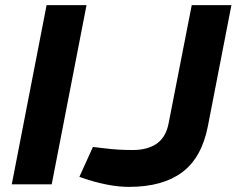

<svg xmlns="http://www.w3.org/2000/svg" viewBox="-20 -720 924 750"><path d="M26 0 162 -700H318L182 0ZM484 10Q447 10 408 3Q369 -4 326 -17L290 -29L343 -146L385 -141Q417 -137 443.5 -135.5Q470 -134 499 -134Q557 -134 593 -159.5Q629 -185 639 -240L729 -700H884L792 -227Q768 -104 691.5 -47Q615 10 484 10Z"/></svg>

Font: REM SemiBold
Style: Italic
Weight: 600
Italic angle: -11°
Designer: Octavio Pardo
Foundry: Ashler Design
Version: Version 1.005;gftools[0.9.28]